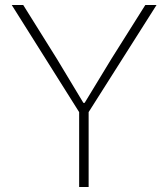

<svg xmlns="http://www.w3.org/2000/svg" viewBox="-20 -749 674 769"><path d="M297 -300 27 -729H73L208 -513L314 -337H319L426 -513L562 -729H607L335 -300V0H297Z"/></svg>

Font: Mona Sans VF XLt
Style: Regular
Weight: 200
Designer: Deni Anggara
Foundry: GitHub
Version: Version 2.000;Glyphs 3.2.3 (3260)